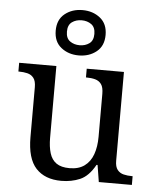

<svg xmlns="http://www.w3.org/2000/svg" viewBox="-56 -862 748 920"><g transform="rotate(5 317.5 -402.0)"><path d="M273 10Q194 10 151 -36.5Q108 -83 108 -186V-426Q108 -456 96.5 -470.5Q85 -485 66.5 -489.5Q48 -494 26 -494H23V-536H202V-191Q202 -148 211.5 -117Q221 -86 244 -70Q267 -54 307 -54Q351 -54 379 -74.5Q407 -95 420 -131.5Q433 -168 433 -216V-422Q433 -454 422 -469Q411 -484 392.5 -489Q374 -494 351 -494H348V-536H527V-109Q527 -80 538.5 -65.5Q550 -51 568.5 -46.5Q587 -42 609 -42H612V0H453L440 -81H435Q404 -25 363 -7.5Q322 10 273 10ZM304 -596Q254 -596 219 -624Q184 -652 184 -705Q184 -758 219 -786Q254 -814 304 -814Q354 -814 389 -786Q424 -758 424 -705Q424 -652 389 -624Q354 -596 304 -596ZM304 -645Q331 -645 350.5 -659Q370 -673 370 -705Q370 -737 350.5 -751Q331 -765 304 -765Q277 -765 257.5 -751Q238 -737 238 -705Q238 -673 257.5 -659Q277 -645 304 -645Z"/></g></svg>

Font: Noto Serif Myanmar
Style: Regular
Weight: 400
Designer: Ben Mitchell and the Monotype Design Team
Foundry: Monotype Imaging Inc.
Version: Version 2.106